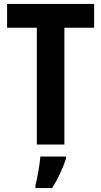

<svg xmlns="http://www.w3.org/2000/svg" viewBox="-20 -734 514 975"><path d="M307 0V-593H458V-714H16V-593H167V0ZM315 72V61H185C182 102 169 172 160 208V221H245C274 175 299 121 315 72Z"/></svg>

Font: Noto Sans Devanagari UI Condensed
Style: Bold
Weight: 700
Width: 3
Designer: Jelle Bosma - Monotype Design Team
Foundry: Monotype Imaging Inc.
Version: Version 2.004